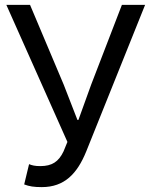

<svg xmlns="http://www.w3.org/2000/svg" viewBox="-20 -753 614 786"><path d="M151 13C244 13 296 -42 333 -133L574 -733H479L353 -406L301 -262H297L241 -406L103 -733H6L256 -172L240 -133C220 -91 193 -73 145 -73C123 -73 111 -76 99 -81L79 2C100 10 119 13 151 13Z"/></svg>

Font: Squished Noto Sans CJK JP Regular
Style: Regular
Weight: 400
Designer: Ryoko NISHIZUKA (kana & ideographs); Paul D. Hunt (Latin, Greek & Cyrillic); Wenlong ZHANG (bopomofo); Sandoll Communica
Foundry: Adobe Systems Incorporated
Version: Version 1.004;PS 1.004;hotconv 1.0.82;makeotf.lib2.5.63406